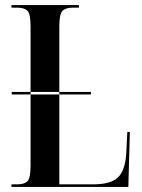

<svg xmlns="http://www.w3.org/2000/svg" viewBox="-20 -734 558 754"><path d="M26 -363V-373H337V-363ZM25 0H484L490 -216H480L476 -134Q472 -65 443.5 -37.5Q415 -10 345 -10H213V-632Q213 -679 225.5 -691.5Q238 -704 266 -704H290V-714H25V-704H47Q76 -704 88 -691.5Q100 -679 100 -630V-84Q100 -35 88 -22.5Q76 -10 47 -10H25Z"/></svg>

Font: Noto Serif Display Condensed Semi
Style: Regular
Weight: 600
Width: 3
Designer: Monotype Design Team
Foundry: Monotype Imaging Inc.
Version: Version 1.900